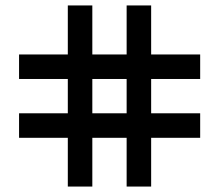

<svg xmlns="http://www.w3.org/2000/svg" viewBox="-20 -685 805 705"><path d="M535 -179V0H445V-179H319V0H229V-179H50V-269H229V-395H50V-485H229V-665H319V-485H445V-665H535V-485H715V-395H535V-269H715V-179ZM445 -395H319V-269H445Z"/></svg>

Font: Sulphur Point
Style: Bold
Weight: 700
Designer: Noponies / Dale Sattler
Foundry: Noponies
Version: Version 1.000; ttfautohint (v1.8)